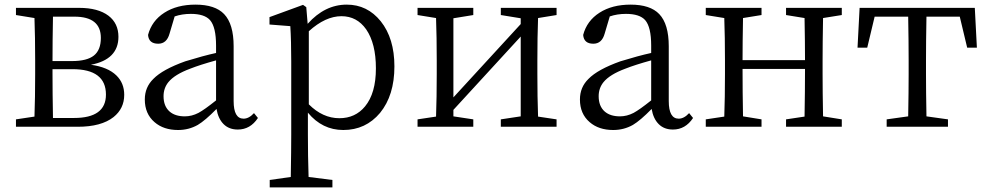

<svg xmlns="http://www.w3.org/2000/svg" viewBox="-20 -548 4273 830"><path d="M49 0V-32L129 -44Q132 -127 132 -228V-286Q132 -388 129 -470L49 -483V-514H322Q404 -514 449 -480Q492 -447 492 -389Q492 -291 373 -268Q446 -258 483 -222Q517 -189 517 -138Q517 -79 471 -42Q418 0 316 0ZM209 -38H300Q438 -38 438 -139Q438 -249 293 -249H207V-228Q207 -150 209 -38ZM207 -284H291Q356 -284 386 -308Q416 -332 416 -384Q416 -476 302 -476H209Q207 -370 207 -284Z M750 14Q687 14 648 -20Q606 -56 606 -118Q606 -171 643 -207Q683 -248 781 -283Q859 -307 914 -319V-351Q914 -431 888 -461Q864 -488 805 -488Q767 -488 735 -477L713 -403Q701 -359 664 -359Q623 -359 620 -397Q636 -458 690.5 -493Q745 -528 825 -528Q910 -528 949 -487Q990 -444 990 -348V-111Q990 -35 1033 -35Q1056 -35 1078 -59L1095 -38Q1062 12 1008 12Q970 12 946.5 -11.5Q923 -35 916 -77Q867 -27 835 -8Q796 14 750 14ZM779 -45Q809 -45 838 -60Q864 -74 914 -114V-287Q845 -268 802 -251Q735 -226 708 -193Q687 -167 687 -132Q687 -89 713 -66Q737 -45 779 -45Z M1146 262V230L1237 217Q1239 97 1239 34V-282Q1239 -372 1235 -435L1145 -442V-474L1290 -527L1304 -517L1310 -445Q1384 -528 1479 -528Q1568 -528 1626 -456Q1685 -382 1685 -261Q1685 -136 1623 -60Q1561 14 1464 14Q1373 14 1311 -61V32Q1311 126 1314 217L1417 230V262ZM1447 -37Q1516 -37 1558 -88Q1605 -145 1605 -252.5Q1605 -360 1563 -421Q1523 -478 1456 -478Q1387 -478 1315 -413V-97Q1375 -37 1447 -37Z M1785 0V-32L1865 -44Q1868 -128 1868 -228V-286Q1868 -388 1865 -470L1785 -483V-514H2026V-483L1940 -469V-127L2231 -444V-469L2145 -483V-514H2386V-483L2306 -470Q2303 -388 2303 -286V-228Q2303 -128 2306 -44L2386 -32V0H2145V-32L2231 -45V-390L1940 -73V-45L2026 -32V0Z M2631 14Q2568 14 2529 -20Q2487 -56 2487 -118Q2487 -171 2524 -207Q2564 -248 2662 -283Q2740 -307 2795 -319V-351Q2795 -431 2769 -461Q2745 -488 2686 -488Q2648 -488 2616 -477L2594 -403Q2582 -359 2545 -359Q2504 -359 2501 -397Q2517 -458 2571.5 -493Q2626 -528 2706 -528Q2791 -528 2830 -487Q2871 -444 2871 -348V-111Q2871 -35 2914 -35Q2937 -35 2959 -59L2976 -38Q2943 12 2889 12Q2851 12 2827.5 -11.5Q2804 -35 2797 -77Q2748 -27 2716 -8Q2677 14 2631 14ZM2660 -45Q2690 -45 2719 -60Q2745 -74 2795 -114V-287Q2726 -268 2683 -251Q2616 -226 2589 -193Q2568 -167 2568 -132Q2568 -89 2594 -66Q2618 -45 2660 -45Z M3031 0V-32L3111 -44Q3114 -127 3114 -228V-286Q3114 -388 3111 -470L3031 -483V-514H3272V-483L3192 -470Q3190 -362 3190 -288H3460Q3460 -364 3458 -470L3378 -483V-514H3619V-483L3538 -470Q3536 -360 3536 -286V-228Q3536 -155 3538 -45L3619 -32V0H3378V-32L3458 -44Q3460 -154 3460 -250H3190Q3190 -153 3192 -45L3272 -32V0Z M3813 0V-32L3906 -45Q3908 -155 3908 -228V-286Q3908 -366 3906 -476H3761L3729 -342H3687L3696 -514H4194L4203 -342H4161L4129 -476H3985Q3983 -366 3983 -286V-228Q3983 -155 3985 -45L4078 -32V0Z"/></svg>

Font: GenRyuMin TW R
Style: Regular
Weight: 400
Version: Version 1.501;PS 1;hotconv 16.6.51;makeotf.lib2.5.65220